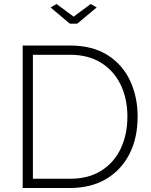

<svg xmlns="http://www.w3.org/2000/svg" viewBox="-20 -937 753 957"><path d="M93 0V-710H329Q441 -710 516 -662.5Q591 -615 628.5 -534.5Q666 -454 666 -356Q666 -248 624.5 -168Q583 -88 507.5 -44Q432 0 329 0ZM615 -356Q615 -445 581.5 -514.5Q548 -584 484 -624Q420 -664 329 -664H144V-46H329Q422 -46 486 -87Q550 -128 582.5 -198Q615 -268 615 -356ZM262 -917 347 -854 432 -917 462 -900 365 -819H328L232 -900Z"/></svg>

Font: Raleway Light
Style: Regular
Weight: 300
Designer: Matt McInerney, Pablo Impallari, Rodrigo Fuenzalida
Foundry: Matt McInerney, Pablo Impallari, Rodrigo Fuenzalida
Version: Version 4.026